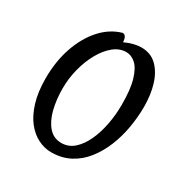

<svg xmlns="http://www.w3.org/2000/svg" viewBox="-167 -849 979 1011"><g transform="rotate(30 322.0 -343.5)"><path d="M360 -632Q319 -632 283.5 -603Q248 -574 221 -525.5Q194 -477 179 -418Q164 -359 164 -299Q164 -231 178.5 -173.5Q193 -116 223.5 -81Q254 -46 301 -46Q344 -46 376.5 -74.5Q409 -103 431.5 -151Q454 -199 465.5 -258.5Q477 -318 477 -380Q477 -474 460.5 -529Q444 -584 417.5 -608Q391 -632 360 -632ZM318 -668Q346 -681 370.5 -687Q395 -693 417 -693Q473 -693 510 -657.5Q547 -622 565.5 -562.5Q584 -503 584 -429Q584 -367 573 -302.5Q562 -238 538.5 -180Q515 -122 479 -76Q443 -30 393 -3.5Q343 23 279 23Q239 23 200 4Q161 -15 129.5 -54.5Q98 -94 79 -155.5Q60 -217 60 -301Q60 -403 89 -488Q118 -573 170 -631.5Q222 -690 292 -710Q316 -710 318 -668Z"/></g></svg>

Font: Merienda
Style: Regular
Weight: 400
Designer: Eduardo Rodriguez Tunni
Foundry: Eduardo Rodriguez Tunni
Version: Version 2.001